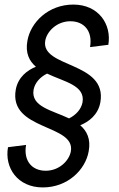

<svg xmlns="http://www.w3.org/2000/svg" viewBox="-20 -736 520 840"><path d="M167 84C277 84 354 6 368 -74C378 -128 360 -163 331 -188C368 -203 409 -233 419 -288C451 -468 157 -438 178 -558C185 -598 228 -643 288 -643C348 -643 386 -600 374 -530L454 -540C469 -630 411 -716 301 -716C191 -716 114 -638 100 -558C90 -504 108 -469 137 -444C100 -429 59 -399 49 -344C17 -164 311 -194 290 -74C283 -34 240 11 180 11C120 11 82 -32 94 -102L15 -92C-1 -2 57 84 167 84ZM127 -344C133 -375 157 -400 186 -414C261 -378 354 -363 341 -288C335 -257 311 -232 282 -218C207 -254 114 -269 127 -344Z"/></svg>

Font: Uncut Sans
Style: Italic
Weight: 400
Italic angle: -10°
Designer: Kasper Nordkvist
Foundry: Uncut Type
Version: Version 1.111;FEAKit 1.0